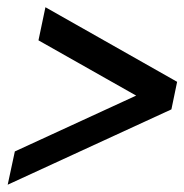

<svg xmlns="http://www.w3.org/2000/svg" viewBox="-20 -592 503 524"><path d="M1 -87.9 20.5 -178.7 351.6 -331.1 85 -481.9 104 -572.3 463.4 -368.7 447.8 -293.5Z"/></svg>

Font: Munson
Style: Bold Italic
Weight: 700
Italic angle: -12°
Designer: Paul James MIller
Foundry: High-Logic / Made with FontCreator
Version: Version 2.10;May 5, 2019;FontCreator 11.5.0.2430 64-bit